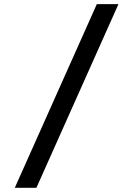

<svg xmlns="http://www.w3.org/2000/svg" viewBox="-20 -806 626 919"><path d="M50.8 92.8 443.4 -786.1H546.9L154.3 92.8Z"/></svg>

Font: Caskaydia Cove
Style: Regular
Weight: 400
Monospace: yes
Designer: Aaron Bell
Foundry: Saja Typeworks
Version: Version 4.300; ttfautohint (v1.8.3)